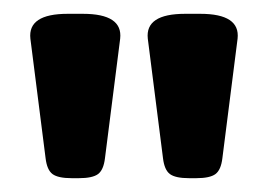

<svg xmlns="http://www.w3.org/2000/svg" viewBox="-20 -722 388 278"><path d="M84 -464Q64 -464 56 -470Q48 -476 46 -493L24 -666Q20 -702 78 -702H100Q158 -702 154 -666L132 -493Q130 -476 122 -470Q114 -464 94 -464ZM254 -464Q234 -464 226 -470Q218 -476 216 -493L194 -666Q190 -702 248 -702H270Q328 -702 324 -666L302 -493Q300 -476 292 -470Q284 -464 264 -464Z"/></svg>

Font: Asap Semi Condensed
Style: Bold
Weight: 700
Width: 4
Designer: Pablo Cosgaya
Foundry: Omnibus-Type
Version: Version 3.001; ttfautohint (v1.8.4.7-5d5b)